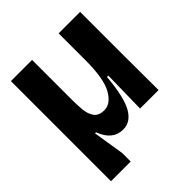

<svg xmlns="http://www.w3.org/2000/svg" viewBox="-187 -645 910 910"><g transform="rotate(-45 268.0 -189.5)"><path d="M33 146V-525H175V-254Q175 -223 178 -190.5Q181 -158 196.5 -136Q212 -114 249 -114Q292 -114 322.5 -167.5Q353 -221 353 -345V-525H497V-242L498 0H374L378 -217H369Q358 -91 328 -38.5Q298 14 248 14Q177 14 147 -68H140L165 89V146Z"/></g></svg>

Font: Bricolage Grotesque 96pt Bricolage Grotesque 48pt Regular
Style: Bold
Weight: 700
Designer: Mathieu Triay
Foundry: Atelier Triay
Version: Version 1.001; ttfautohint (v1.8.4.7-5d5b);gftools[0.9.33.de